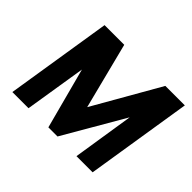

<svg xmlns="http://www.w3.org/2000/svg" viewBox="-106 -613 773 773"><g transform="rotate(45 280.0 -226.5)"><path d="M31 0H123L165 -262L234 -2H286L437 -262L396 0H488L560 -453H449L287 -170L215 -453H103Z"/></g></svg>

Font: Rabbid Highway Sign II Hop
Style: Obl
Weight: 400
Foundry: Cannot Into Space Fonts
Version: Version 0.277